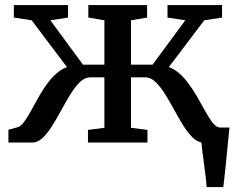

<svg xmlns="http://www.w3.org/2000/svg" viewBox="-20 -576 954 776"><path d="M815 180Q814 160.5 811 136.5Q808 112.5 804.8 88Q801.5 63.5 798.5 40.8Q795.5 18 794 0L749 -60.5H907.5Q905.5 -41 903 -16.8Q900.5 7.5 898 34Q895.5 60.5 892.8 86.8Q890 113 887.5 137Q885 161 882.5 180ZM14 0V-51.5L51.5 -62Q64.5 -65.5 78 -84.2Q91.5 -103 106.5 -130.5Q121.5 -158 138.5 -188Q155.5 -218 176.2 -245Q197 -272 222.2 -290Q247.5 -308 278 -310.5L281.5 -264L108 -494L36 -505V-555.5H255V-505L183.5 -494L315.5 -314.5H402V-494L337 -505V-555.5H574.5V-505L509.5 -494V-314.5H596.5L729 -494L657 -505V-555.5H877.5V-505L805.5 -494L631.5 -264L635 -310.5Q666 -308 691 -290Q716 -272 736.8 -245Q757.5 -218 775 -188Q792.5 -158 807.5 -130.5Q822.5 -103 836 -84.2Q849.5 -65.5 862.5 -62L900 -51.5V0H801.5Q779.5 0 759.8 -19Q740 -38 721.2 -68Q702.5 -98 684.2 -131.8Q666 -165.5 647.2 -195.5Q628.5 -225.5 608.8 -244.5Q589 -263.5 567.5 -263.5H509.5V-59.5L576 -51V0H335.5V-51L402 -59.5V-263.5H345Q323 -263.5 303.2 -244.5Q283.5 -225.5 265 -195.5Q246.5 -165.5 228.2 -131.8Q210 -98 191.2 -68Q172.5 -38 152.8 -19Q133 0 111 0Z"/></svg>

Font: Merriweather Medium
Style: Regular
Weight: 500
Version: Version 2.100